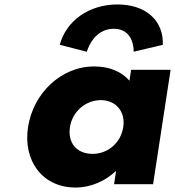

<svg xmlns="http://www.w3.org/2000/svg" viewBox="-20 -826 785 861"><path d="M105.7 -256C82.7 -106 169.2 15 319.2 15C389.2 15 453.9 -16 498.4 -58H500.4L491.5 0H666.5L745 -513H568L560.5 -464C524.8 -505 471.3 -528 402.3 -528C252.3 -528 128.6 -406 105.7 -256ZM293.7 -256C304.5 -327 365.2 -377 432.2 -377C498.2 -377 543.5 -327 532.7 -256C522 -186 464.3 -136 395.3 -136C323.3 -136 283 -186 293.7 -256ZM369.4 -594C369.4 -594 396.2 -697 490.2 -697C584.2 -697 579.4 -594 579.4 -594L710.1 -625C714.5 -732 635.8 -806 506.8 -806C377.8 -806 276.5 -732 248.1 -625Z"/></svg>

Font: Sztylet
Style: BdObl
Weight: 700
Foundry: Cannot Into Space Fonts, PlusOne Fonts
Version: Version 0.12